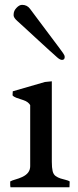

<svg xmlns="http://www.w3.org/2000/svg" viewBox="-20 -787 328 807"><path d="M23.9 0Q22.9 -3.9 22.9 -8.8V-24.4Q30.8 -28.8 44.9 -32.7Q59.1 -36.6 73.2 -43Q106.9 -58.6 106.9 -88.4V-345.2Q98.6 -359.4 78.6 -366Q58.6 -372.6 48.3 -376.2Q38.1 -379.9 32.7 -386.2Q32.7 -393.6 33.7 -403.3L168.9 -442.4L197.8 -445.3V-107.4Q197.8 -82 201.2 -67.9Q204.6 -53.7 213.9 -47.1Q223.1 -40.5 234.4 -36.9Q245.6 -33.2 256.6 -30.8Q267.6 -28.3 272.9 -24.4Q272.9 -12.7 272 0ZM252 -547.9Q252 -535.2 240.7 -535.2Q232.4 -535.2 220.5 -545.7Q208.5 -556.2 186.8 -575.9Q165 -595.7 140.4 -618.4Q115.7 -641.1 90.8 -664.1Q65.9 -687 51.5 -700Q37.1 -712.9 37.1 -723.4Q37.1 -733.9 40.3 -741Q43.5 -748 49.3 -753.9Q61 -766.6 72.8 -766.6Q93.8 -766.6 106 -750.2Q118.2 -733.9 136 -710Q153.8 -686 173.3 -660.2Q210 -611.3 229.7 -585Q249.5 -558.6 250.5 -554.7Q251.5 -550.8 252 -547.9Z"/></svg>

Font: RadleyRegular
Style: Regular
Weight: 400
Designer: vernon adams
Foundry: vernon adams
Version: Version 1.000;PS 001.001;hotconv 1.0.56